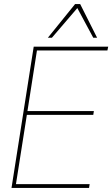

<svg xmlns="http://www.w3.org/2000/svg" viewBox="-20 -931 556 951"><path d="M37 0 147 -700H516L512 -681H163L116 -381H445L442 -362H113L59 -19H424L421 0ZM217 -744 352 -911H377L461 -744H442L363 -891L237 -744Z"/></svg>

Font: Georama Thin
Style: Italic
Weight: 100
Italic angle: -9°
Designer: Jean-Baptiste Levee
Foundry: Production Type
Version: Version 1.000